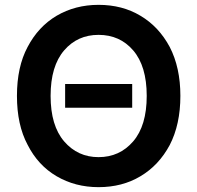

<svg xmlns="http://www.w3.org/2000/svg" viewBox="-20 -760 815 793"><path d="M681 -161Q636 -77 560 -32Q485 13 387 13Q291 13 214 -32Q137 -77 94 -162Q50 -244 50 -364Q50 -484 94 -566Q138 -650 214 -695Q291 -740 387 -740Q485 -740 560 -695Q636 -650 681 -566Q725 -481 725 -364Q725 -246 681 -161ZM530 -552Q475 -616 387 -616Q300 -616 245 -552Q189 -487 189 -364Q189 -241 245 -176Q301 -111 387 -111Q474 -111 530 -176Q586 -241 586 -364Q586 -487 530 -552ZM249 -315V-413H526V-315Z"/></svg>

Font: Sinter Bold
Style: Regular
Weight: 700
Foundry: Adobe & rsms
Version: Version 1.000